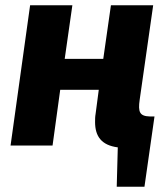

<svg xmlns="http://www.w3.org/2000/svg" viewBox="-20 -551 638 727"><path d="M560 -531H400L371 -328H225L254 -531H94L20 0H179L208 -211H354L342 -120C340 -109 340 -99 340 -89C340 -35 364 -1 426 7L422 156H527L565 -110H548C509 -111 502 -126 509 -174Z"/></svg>

Font: Fira Sans OT
Style: Bold Italic
Weight: 700
Italic angle: -8°
Designer: Carrois Corporate & Edenspiekermann
Foundry: Carrois Corporate GbR & Edenspiekermann AG
Version: Version 2.001